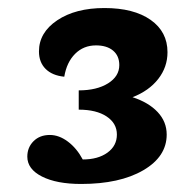

<svg xmlns="http://www.w3.org/2000/svg" viewBox="-20 -730 456 478"><path d="M48 -340Q48 -363 63.5 -378.5Q79 -394 104 -394Q127 -394 149 -377.5Q171 -361 186 -333Q224 -333 247.5 -350Q271 -367 271 -395Q271 -423 245.5 -440Q220 -457 176 -457V-505Q221 -505 249 -522.5Q277 -540 277 -568Q277 -591 261.5 -604Q246 -617 219 -617Q188 -617 167 -596Q146 -575 140 -539Q110 -542 93.5 -558.5Q77 -575 77 -602Q77 -649 122.5 -679.5Q168 -710 240 -710Q313 -710 355 -680.5Q397 -651 397 -600Q397 -563 374 -533.5Q351 -504 310 -488Q350 -475 372.5 -451Q395 -427 395 -395Q395 -340 336.5 -306Q278 -272 182 -272Q121 -272 84.5 -290.5Q48 -309 48 -340Z"/></svg>

Font: Lemonada SemiBold
Style: Regular
Weight: 600
Designer: Mohamed Gaber (Arabic) Eduardo Tunni (Latin)
Foundry: Kief Type Foundry
Version: Version 3.006